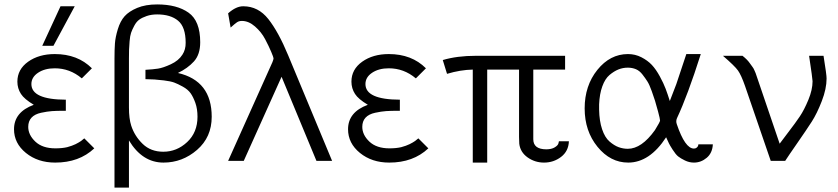

<svg xmlns="http://www.w3.org/2000/svg" viewBox="-20 -723 3765 863"><path d="M43 -142.1Q43 -219.2 131.8 -252Q88.9 -277.8 74.2 -300.8Q58.1 -325.7 58.1 -356Q58.1 -411.1 106.4 -445.6Q154.8 -480 226.1 -480Q329.1 -480 393.1 -416L348.1 -371.1H347.2Q293.9 -416 226.1 -416Q181.2 -416 151.1 -396Q121.1 -376 121.1 -345.2Q121.1 -275.4 275.9 -274.9V-225.1H268.1Q234.9 -225.1 213.9 -223.6Q192.9 -222.2 164.6 -216.1Q136.2 -210 121.6 -194.1Q106.9 -178.2 106.9 -152.8Q106.9 -116.7 138.9 -86.4Q170.9 -56.2 229 -56.2Q244.1 -56.2 258.1 -57.6Q272 -59.1 282 -61.5Q292 -64 302.5 -67.9Q313 -71.8 319.6 -75Q326.2 -78.1 333.5 -82.5Q340.8 -86.9 344.5 -89.4Q348.1 -91.8 353 -96.4Q357.9 -101.1 358.9 -101.1L403.8 -56.2Q335.9 7.8 228 7.8Q149.9 7.8 96.4 -35.6Q43 -79.1 43 -142.1ZM169.9 -517.1 252 -694.8H315.9L220.2 -517.1Z M494.6 120.1V-459Q494.6 -500 496.6 -527.6Q498.5 -555.2 509.5 -591.6Q520.5 -627.9 540 -649.9Q559.6 -671.9 596.7 -687.5Q633.8 -703.1 686.5 -703.1Q775.4 -703.1 827.6 -666Q879.9 -628.9 879.9 -533.2Q879.9 -478 851.8 -447Q823.7 -416 779.8 -395Q931.6 -359.9 931.6 -198.2Q931.6 -106.4 865.7 -49.3Q799.8 7.8 714.8 7.8Q619.6 7.8 559.6 -91.8V120.1ZM559.6 -240.2Q559.6 -189.5 569.8 -158.2Q585 -111.3 621.3 -76.2Q657.7 -41 713.9 -41Q774.9 -41 821.3 -84.5Q867.7 -127.9 867.7 -198.2Q867.7 -233.4 858.2 -260.3Q848.6 -287.1 836.7 -304Q824.7 -320.8 801.8 -333.5Q778.8 -346.2 762.7 -352.1Q746.6 -357.9 716.6 -361.6Q686.5 -365.2 674.6 -365.7Q662.6 -366.2 633.8 -367.2V-409.2Q668 -411.1 690.4 -414.6Q712.9 -418 747.8 -434.1Q782.7 -450.2 799.8 -477.1Q814.9 -500 814.5 -530.8Q814.5 -601.6 780.5 -629.9Q746.6 -658.2 686.5 -658.2Q660.6 -658.2 639.6 -651.1Q618.7 -644 605.7 -634.5Q592.8 -625 583.3 -606.9Q573.7 -588.9 569.1 -575.4Q564.5 -562 562.5 -537.6Q560.5 -513.2 560.1 -499.5Q559.6 -485.8 559.6 -460Z M1005.4 0 1204.6 -443.8Q1209.5 -456.1 1209.5 -460.9Q1209.5 -464.8 1199 -490Q1188.5 -515.1 1171.6 -547.1Q1154.8 -579.1 1126.2 -604Q1097.7 -628.9 1067.4 -628.9Q1054.2 -628.9 1045.4 -623Q1036.6 -617.2 1016.6 -599.1L1005.4 -663.1Q1041.5 -695.3 1073.7 -694.8Q1140.6 -694.8 1186 -637.5Q1231.4 -580.1 1275.4 -474.1L1472.7 0H1402.3L1245.6 -377.9L1075.7 0Z M1544.4 -142.1Q1544.4 -219.2 1633.3 -252Q1590.3 -277.8 1575.7 -300.8Q1559.6 -325.7 1559.6 -356Q1559.6 -411.1 1607.9 -445.6Q1656.2 -480 1727.5 -480Q1830.6 -480 1894.5 -416L1849.6 -371.1H1848.6Q1795.4 -416 1727.5 -416Q1682.6 -416 1652.6 -396Q1622.6 -376 1622.6 -345.2Q1622.6 -275.4 1777.3 -274.9V-225.1H1769.5Q1736.3 -225.1 1715.3 -223.6Q1694.3 -222.2 1666 -216.1Q1637.7 -210 1623 -194.1Q1608.4 -178.2 1608.4 -152.8Q1608.4 -116.7 1640.4 -86.4Q1672.4 -56.2 1730.5 -56.2Q1745.6 -56.2 1759.5 -57.6Q1773.4 -59.1 1783.4 -61.5Q1793.5 -64 1804 -67.9Q1814.5 -71.8 1821 -75Q1827.6 -78.1 1835 -82.5Q1842.3 -86.9 1845.9 -89.4Q1849.6 -91.8 1854.5 -96.4Q1859.4 -101.1 1860.4 -101.1L1905.3 -56.2Q1837.4 7.8 1729.5 7.8Q1651.4 7.8 1597.9 -35.6Q1544.4 -79.1 1544.4 -142.1Z M1970.2 -453.1Q2034.2 -472.2 2119.1 -472.2H2520V-410.2H2377V-97.2Q2377 -52.2 2435.1 -51.8Q2459 -51.8 2473.6 -60.8Q2488.3 -69.8 2490.2 -79.1L2492.2 -87.9H2537.1Q2535.2 -43 2501.7 -17.6Q2468.3 7.8 2425.3 7.8Q2384.3 7.8 2351.3 -15.6Q2318.4 -39.1 2314 -77.1Q2313 -86.9 2313 -106.9V-410.2H2169.9V7.8H2105V-410.2Q2049.8 -409.2 1989.3 -391.1Z M2802.7 -480Q2835 -480 2863 -465.6Q2891.1 -451.2 2909.9 -431.2Q2928.7 -411.1 2945.8 -379.6Q2962.9 -348.1 2971.9 -324Q2981 -299.8 2990.7 -269L3020 -345.2L3064.9 -480H3129.9Q3070.8 -293.9 3022.9 -191.9Q3017.1 -178.7 3022 -165Q3059.1 -55.2 3099.1 -55.2Q3106.9 -55.2 3111.8 -59.6Q3116.7 -64 3117.9 -67.9Q3119.1 -71.8 3119.1 -74.2H3184.1Q3182.1 -35.2 3156.5 -13.7Q3130.9 7.8 3099.1 7.8Q3078.1 7.8 3058.6 -1.7Q3039.1 -11.2 3028.1 -20Q3017.1 -28.8 3003.4 -50.3Q2989.7 -71.8 2986.8 -78.4Q2983.9 -85 2974.1 -106Q2899.9 7.8 2803.7 7.8Q2723.6 7.8 2665.8 -63Q2607.9 -133.8 2607.9 -235.8Q2607.9 -337.9 2665 -408.9Q2722.2 -480 2802.7 -480ZM2672.9 -230Q2673.8 -179.2 2686.3 -142.1Q2698.7 -105 2719.7 -86.9Q2740.7 -68.8 2760.7 -61.5Q2780.8 -54.2 2801.8 -54.2Q2863.8 -54.2 2923.8 -138.2Q2946.8 -175.3 2946.8 -181.2Q2946.8 -188 2938 -221.2Q2928.2 -256.3 2924.1 -270.3Q2919.9 -284.2 2909.4 -313.5Q2898.9 -342.8 2889.9 -356.9Q2880.9 -371.1 2867.9 -387.9Q2855 -404.8 2838.4 -411.9Q2821.8 -418.9 2801.8 -418.9Q2779.8 -418.9 2759.8 -410.9Q2739.7 -402.8 2719.7 -386Q2699.7 -369.1 2687.3 -335Q2674.8 -300.8 2672.9 -253.9Z M3229.5 -472.2H3317.4Q3328.6 -463.4 3337.2 -454.6Q3345.7 -445.8 3352.1 -436.3Q3358.4 -426.8 3362.5 -421.9Q3366.7 -417 3371.1 -406.5Q3375.5 -396 3376.5 -394Q3377.4 -392.1 3381.3 -379.9L3385.3 -368.2L3484.4 -77.1Q3491.2 -86.9 3523.4 -128.9Q3555.7 -170.9 3575.2 -200Q3594.7 -229 3613.5 -274.4Q3632.3 -319.8 3632.3 -357.9Q3632.3 -367.7 3616.7 -472.2H3681.6Q3695.8 -384.3 3695.3 -370.1Q3695.3 -324.2 3673.8 -268.6Q3652.3 -212.9 3628.9 -176.5Q3605.5 -140.1 3564.5 -81.1Q3523.4 -22 3509.3 0H3444.3L3328.6 -336.9Q3311.5 -385.7 3297.1 -406Q3282.7 -426.3 3229.5 -472.2Z"/></svg>

Font: CMU Bright
Style: Roman
Weight: 500
Version: Version 0.7.0